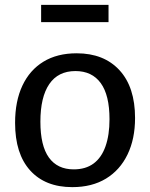

<svg xmlns="http://www.w3.org/2000/svg" viewBox="-20 -759 616 789"><path d="M295 -540Q407 -540 471 -470.5Q535 -401 535 -274Q535 -188 504 -124Q473 -60 415.5 -25Q358 10 277 10Q166 10 104 -58.5Q42 -127 42 -254Q42 -343 72 -407Q102 -471 158.5 -505.5Q215 -540 295 -540ZM290 -467Q219 -467 182.5 -413.5Q146 -360 146 -259Q146 -160 181 -111.5Q216 -63 283 -63Q332 -63 364.5 -87Q397 -111 413.5 -157.5Q430 -204 430 -269Q430 -368 394 -417.5Q358 -467 290 -467ZM426 -739V-668H149V-739Z"/></svg>

Font: Bitter Thin Medium
Style: Regular
Weight: 500
Version: Version 3.021